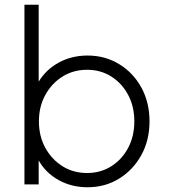

<svg xmlns="http://www.w3.org/2000/svg" viewBox="-20 -777 711 809"><path d="M349 12Q282 12 227.5 -18Q173 -48 143 -101V0H83V-757H143V-433Q174 -484 228 -513.5Q282 -543 349 -543Q423 -543 482.5 -506.5Q542 -470 576 -407.5Q610 -345 610 -266Q610 -186 575.5 -123.5Q541 -61 482 -24.5Q423 12 349 12ZM347 -48Q404 -48 449 -76.5Q494 -105 520 -154Q546 -203 546 -266Q546 -328 520 -377Q494 -426 449 -454.5Q404 -483 347 -483Q289 -483 243.5 -454.5Q198 -426 171 -377Q144 -328 144 -266Q144 -203 171 -154Q198 -105 243.5 -76.5Q289 -48 347 -48Z"/></svg>

Font: Plus Jakarta Sans Light
Style: Regular
Weight: 300
Designer: Gumpita Rahayu
Foundry: Tokotype
Version: Version 2.006; ttfautohint (v1.8.4.7-5d5b)